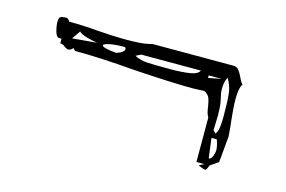

<svg xmlns="http://www.w3.org/2000/svg" viewBox="-48 -452 653 438"><g transform="rotate(15 279.0 -233.5)"><path d="M435 -224Q430 -231 428 -248Q426 -261 423 -268Q420 -275 411 -280L383 -279Q337 -279 243 -285Q161 -292 102 -292L96 -298Q96 -295 92 -293Q88 -291 87 -291Q82 -291 76.5 -295.5Q71 -300 65 -300V-311H59Q53 -311 49.5 -323.5Q46 -336 46 -346Q46 -355 49.5 -357.5Q53 -360 65 -360Q67 -359 69 -357Q71 -355 72 -353Q106 -353 139 -350Q150 -349 171 -348Q192 -347 208 -347Q224 -347 239 -348Q254 -349 269 -353H460Q468 -353 473 -346.5Q478 -340 483 -329Q488 -318 491 -317Q484 -307 484 -281Q484 -260 489 -217L491 -193Q490 -187 488 -162.5Q486 -138 485 -132Q483 -131 475.5 -125.5Q468 -120 466 -119Q465 -117 463.5 -113Q462 -109 460 -107Q456 -107 451 -109Q446 -111 442 -113L454 -119H435ZM146 -323Q137 -324 121 -328.5Q105 -333 102 -338L88 -318ZM160 -321Q160 -315 194 -312Q212 -318 212 -326Q212 -330 208 -330Q186 -330 173 -327Q160 -324 160 -321ZM321 -308Q350 -308 368.5 -311Q387 -314 391 -323H250L238 -317Q251 -310 267.5 -309Q284 -308 321 -308ZM468 -234Q468 -270 466 -288.5Q464 -307 454 -323Q450 -315 449 -308.5Q448 -302 448 -294Q448 -285 451.5 -272Q455 -259 455 -233L454 -199L460 -193Q468 -200 468 -234ZM411 -311 442 -317H411ZM460 -134Q466 -134 469 -143Q472 -152 472 -156Q472 -163 469.5 -172Q467 -181 466 -181H454Z"/></g></svg>

Font: Cabin Sketch
Style: Regular
Weight: 400
Version: Version 1.100